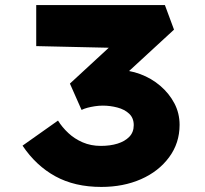

<svg xmlns="http://www.w3.org/2000/svg" viewBox="-20 -728 809 758"><path d="M380 10Q275 10 198.5 -32Q122 -74 69 -153L209 -252Q225 -226 249.5 -203Q274 -180 306.5 -166Q339 -152 378 -152Q415 -152 444 -161Q473 -170 490.5 -188Q508 -206 508 -234Q508 -262 490 -279Q472 -296 443.5 -303.5Q415 -311 386 -311Q370 -311 354 -308.5Q338 -306 325 -302.5Q312 -299 302 -294L256 -398L437 -565L476 -538L123 -546V-708H631L667 -611L401 -366L355 -443Q366 -447 389.5 -449.5Q413 -452 442 -452Q489 -452 533.5 -435.5Q578 -419 613 -389Q648 -359 668.5 -320Q689 -281 689 -235Q689 -163 647.5 -107Q606 -51 536.5 -20.5Q467 10 380 10Z"/></svg>

Font: Lexend Mega ExtraBold
Style: Regular
Weight: 800
Designer: Bonnie Shaver-Troup, Thomas Jockin
Foundry: Lexend
Version: Version 1.007